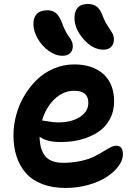

<svg xmlns="http://www.w3.org/2000/svg" viewBox="-20 -845 665 954"><path d="M494.1 -598.1Q441.4 -598.1 395.8 -649.7Q350.1 -701.2 350.1 -756.8Q350.1 -789.1 366.5 -807.1Q382.8 -825.2 416 -825.2Q442.9 -825.2 460.4 -812.3Q478 -799.3 490.2 -766.1Q500.5 -738.3 515.1 -716.6Q529.8 -694.8 537.8 -680.9Q545.9 -667 545.9 -647.9Q545.9 -625.5 532 -611.8Q518.1 -598.1 494.1 -598.1ZM290 -567.9Q255.9 -567.9 221.9 -592.3Q188 -616.7 167 -653.8Q146 -690.9 146 -726.1Q146 -758.3 163.1 -776.1Q180.2 -793.9 215.8 -793.9Q241.2 -793.9 258.1 -780Q274.9 -766.1 288.1 -731Q296.4 -707.5 306.9 -688.2Q317.4 -668.9 324.5 -659.9Q331.5 -650.9 336.7 -639.6Q341.8 -628.4 341.8 -616.2Q341.8 -593.8 328.4 -580.8Q314.9 -567.9 290 -567.9ZM306.2 88.9Q240.2 88.9 189.9 69.6Q139.6 50.3 108.6 14.9Q77.6 -20.5 62.3 -67.6Q46.9 -114.7 46.9 -172.9Q46.9 -222.7 60.3 -272.9Q73.7 -323.2 100.1 -368.2Q126.5 -413.1 162.4 -448.2Q198.2 -483.4 246.8 -504.2Q295.4 -524.9 349.1 -524.9Q439.5 -524.9 493.2 -477.3Q546.9 -429.7 546.9 -340.8Q546.9 -291.5 525.6 -252.2Q504.4 -212.9 467.3 -188.7Q430.2 -164.6 383.1 -151.9Q335.9 -139.2 282.2 -139.2Q210 -139.2 176.8 -166Q177.7 -102.1 204.8 -69.1Q231.9 -36.1 293.9 -36.1Q340.8 -36.1 380.6 -44.9Q420.4 -53.7 445.8 -66.2Q471.2 -78.6 491.2 -91.1Q511.2 -103.5 528.1 -112.3Q544.9 -121.1 558.1 -121.1Q590.8 -121.1 590.8 -78.1Q590.8 -49.3 569.1 -19.8Q547.4 9.8 510.7 33.9Q474.1 58.1 419.9 73.5Q365.7 88.9 306.2 88.9ZM349.1 -394Q293.9 -394 250.7 -352.3Q207.5 -310.5 189 -246.1Q195.3 -246.1 221.2 -241.5Q247.1 -236.8 269 -236.8Q335.4 -236.8 377.2 -263.9Q418.9 -291 418.9 -334Q418.9 -394 349.1 -394Z"/></svg>

Font: Shantell Sans Irregular Bouncy
Style: Regular
Weight: 600
Designer: Stephen Nixon, Anya Danilova, Shantell Martin
Foundry: Arrow Type
Version: Version 1.006;[9816181b4]